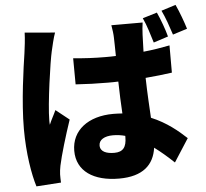

<svg xmlns="http://www.w3.org/2000/svg" viewBox="-60 -918 1120 1046"><g transform="rotate(-5 500.0 -395.5)"><path d="M989 -720C978 -757 957 -814 938 -855L859 -830C879 -789 896 -738 910 -695ZM882 -687C872 -725 852 -781 833 -822L754 -798C774 -756 788 -705 802 -661ZM106 -776C105 -739 99 -694 95 -664C84 -591 56 -405 56 -253C56 -119 76 -3 97 64L232 55C231 39 231 21 231 10C231 0 234 -23 237 -37C249 -94 279 -194 309 -283L236 -341C223 -312 211 -293 199 -264C198 -268 198 -284 198 -287C198 -379 232 -610 244 -661C248 -679 262 -740 271 -762ZM603 -161C603 -107 584 -81 536 -81C494 -81 459 -93 459 -128C459 -159 490 -177 536 -177C559 -177 581 -174 603 -168ZM886 -638C841 -629 792 -621 742 -616C743 -657 744 -690 745 -709C746 -731 748 -756 751 -775H580C584 -754 588 -722 588 -707C589 -689 589 -652 590 -606C571 -605 553 -605 534 -605C474 -605 415 -608 357 -614L358 -471C417 -467 476 -465 535 -465C553 -465 572 -465 591 -466C592 -404 595 -343 598 -291C582 -292 565 -293 548 -293C410 -293 319 -222 319 -111C319 1 411 61 550 61C680 61 741 3 754 -90C788 -65 823 -35 860 0L941 -126C897 -167 836 -219 751 -254C748 -312 743 -383 741 -473C793 -477 842 -483 886 -489Z"/></g></svg>

Font: Noto Sans CJK JP Black
Style: Regular
Weight: 900
Designer: Ryoko NISHIZUKA (kana & ideographs); Paul D. Hunt (Latin, Greek & Cyrillic); Wenlong ZHANG (bopomofo); Sandoll Communica
Foundry: Adobe Systems Incorporated
Version: Version 1.004;PS 1.004;hotconv 1.0.82;makeotf.lib2.5.63406